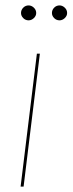

<svg xmlns="http://www.w3.org/2000/svg" viewBox="-20 -688 268 708"><path d="M56 0ZM127 -490 67 0H56L116 -490ZM113.5 -640Q113.5 -629.5 104.8 -621.2Q96 -613 85.5 -613Q74 -613 65.8 -621.2Q57.5 -629.5 57.5 -640Q57.5 -651.5 65.8 -659.8Q74 -668 85.5 -668Q96 -668 104.8 -659.8Q113.5 -651.5 113.5 -640ZM227.5 -640Q227.5 -629.5 218.8 -621.2Q210 -613 199.5 -613Q188 -613 179.8 -621.2Q171.5 -629.5 171.5 -640Q171.5 -651.5 179.8 -659.8Q188 -668 199.5 -668Q210 -668 218.8 -659.8Q227.5 -651.5 227.5 -640Z"/></svg>

Font: Lato Hairline
Style: Italic
Weight: 100
Italic angle: -7°
Designer: Lukasz Dziedzic
Foundry: tyPoland Lukasz Dziedzic
Version: Version 2.007; 2014-02-27